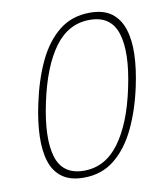

<svg xmlns="http://www.w3.org/2000/svg" viewBox="-79 -745 698 817"><g transform="rotate(-10 270.5 -336.5)"><path d="M502 -336Q481 -238 444 -160.5Q407 -83 351.5 -38Q296 7 218 7Q160 7 125 -18.5Q90 -44 75.5 -90Q61 -136 63 -199Q65 -262 81 -336Q102 -436 138.5 -513.5Q175 -591 230.5 -635.5Q286 -680 364 -680Q423 -680 457.5 -654Q492 -628 507 -581.5Q522 -535 520 -472.5Q518 -410 502 -336ZM469 -336Q501 -485 475.5 -567.5Q450 -650 358 -650Q266 -650 206 -568.5Q146 -487 114 -336Q82 -186 107 -104Q132 -22 224 -22Q316 -22 377 -105Q438 -188 469 -336Z"/></g></svg>

Font: Glory Thin Thin
Style: Italic
Weight: 250
Italic angle: -12°
Version: Version 1.011